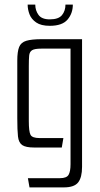

<svg xmlns="http://www.w3.org/2000/svg" viewBox="-20 -640 436 833"><path d="M108 173 101 133H240Q269 133 277.5 118.5Q286 104 286 72V-429H159Q130 -429 119 -422Q108 -415 106.5 -398.5Q105 -382 105 -353V-115Q105 -69 112.5 -55Q120 -41 152 -41H255L248 0H128Q92 0 76.5 -10.5Q61 -21 58 -48Q55 -75 55 -127V-377Q55 -416 63 -436Q71 -456 94 -463Q117 -470 162 -470H336V84Q336 130 319 151.5Q302 173 257 173ZM196 -528Q158 -528 137 -542.5Q116 -557 108 -578Q100 -599 100 -620H133Q133 -595 147 -575.5Q161 -556 196 -556Q234 -556 249 -574.5Q264 -593 264 -620H296Q296 -582 273 -555Q250 -528 196 -528Z"/></svg>

Font: Smooch Sans
Style: Regular
Weight: 400
Designer: Robert E. Leuschke
Foundry: Robert E. Leuschke
Version: Version 1.010; ttfautohint (v1.8.3)